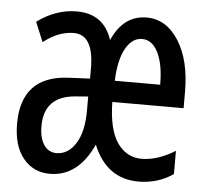

<svg xmlns="http://www.w3.org/2000/svg" viewBox="-45 -593 690 650"><g transform="rotate(5 300.0 -268.0)"><path d="M254.9 -323.2V-356.9Q254.9 -472.2 187 -472.2Q134.8 -472.2 84 -432.1L56.2 -499Q120.1 -545.9 190.9 -545.9Q282.7 -545.9 311 -459Q349.1 -545.9 428.2 -545.9Q495.1 -545.9 537.1 -479.7Q579.1 -413.6 579.1 -306.2V-251H336.9Q338.4 -157.2 369.6 -112.5Q400.9 -67.9 452.1 -67.9Q506.3 -67.9 565.9 -105V-25.9Q513.7 9.8 448.2 9.8Q339.8 9.8 293.9 -102.1Q242.7 9.8 147 9.8Q90.8 9.8 56.4 -32.5Q22 -74.7 22 -149.9Q22 -312 182.1 -319.8ZM338.9 -323.2H493.2Q493.2 -392.1 473.4 -432.1Q453.6 -472.2 418.9 -472.2Q385.7 -472.2 363.8 -434.1Q341.8 -396 338.9 -323.2ZM253.9 -262.2 210.9 -258.8Q105 -250.5 105 -148.9Q105 -108.4 120.6 -85.2Q136.2 -62 163.1 -62Q203.1 -62 228.5 -102.3Q253.9 -142.6 253.9 -213.9Z"/></g></svg>

Font: Apple Sans Adjectives
Style: Regular
Weight: 400
Monospace: yes
Foundry: Apple Sans Adjectives
Version: Version 0.01